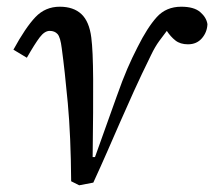

<svg xmlns="http://www.w3.org/2000/svg" viewBox="-20 -540 638 572"><path d="M216 12 192 0Q191 -135 182 -232.5Q173 -330 164 -396Q160 -429 151.5 -438.5Q143 -448 128 -448Q113 -448 98.5 -429Q84 -410 60 -368L20 -392Q56 -458 85.5 -489Q115 -520 158 -520Q199 -520 222.5 -498Q246 -476 252 -428Q257 -390 257.5 -304.5Q258 -219 256 -72H263L327 -251Q345 -302 359.5 -335.5Q374 -369 390 -400Q419 -458 447 -489Q475 -520 520 -520Q558 -520 576.5 -504Q595 -488 598 -468Q597 -444 581.5 -426Q566 -408 540 -408Q517 -408 502.5 -419.5Q488 -431 477 -448Q467 -435 454.5 -418Q442 -401 430 -376Q401 -317 379 -268.5Q357 -220 338 -176.5Q319 -133 300 -89.5Q281 -46 258 4Z"/></svg>

Font: Source Serif 4 Caption
Style: Italic
Weight: 400
Italic angle: -12°
Designer: Frank Grießhammer
Foundry: Adobe Systems Incorporated
Version: Version 4.004;hotconv 1.0.117;makeotfexe 2.5.65602